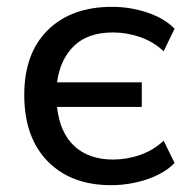

<svg xmlns="http://www.w3.org/2000/svg" viewBox="-20 -533 574 562"><path d="M305 9Q188 9 119.5 -61Q51 -131 51 -255Q51 -377 120 -445Q189 -513 308 -513Q362 -513 412 -496Q462 -479 491 -449L459 -383Q429 -411 390 -424.5Q351 -438 311 -438Q237 -438 196.5 -398.5Q156 -359 147 -292H395V-220H147Q155 -145 197.5 -105.5Q240 -66 311 -66Q351 -66 390 -79.5Q429 -93 459 -121L491 -56Q461 -25 410 -8Q359 9 305 9Z"/></svg>

Font: Mulish SemiBold
Style: Regular
Weight: 600
Designer: Vernon Adams
Foundry: Vernon Adams
Version: Version 3.603; ttfautohint (v1.8.3)